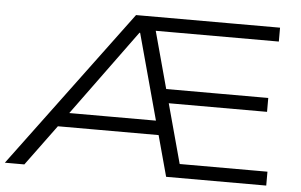

<svg xmlns="http://www.w3.org/2000/svg" viewBox="-55 -779 1338 854"><g transform="rotate(5 614.0 -352.5)"><path d="M-5 0 519 -705H1162V-643H587L604 -674L687 -368L654 -389H1137V-327H667L693 -346L778 -33L743 -62H1162V0H715L659 -206L688 -182H198L232 -204L82 0ZM541 -628 248 -227 229 -245H665L653 -227L544 -628Z"/></g></svg>

Font: Nunito Sans 10pt Expanded Light
Style: Regular
Weight: 300
Width: 7
Designer: Vernon Adams
Foundry: Vernon Adams
Version: Version 3.101;gftools[0.9.27]